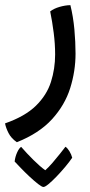

<svg xmlns="http://www.w3.org/2000/svg" viewBox="-42 -226 359 762"><path d="M24.9 338.4Q2.4 322.8 -8.1 302.2Q-18.6 281.7 -22 263.7Q57.6 235.8 100.6 193.6Q143.6 151.4 160.2 99.1Q176.8 46.9 176.8 -9.8Q176.8 -51.8 171.1 -95.9Q165.5 -140.1 157.2 -180.7Q171.4 -191.9 193.8 -198.5Q216.3 -205.1 237.3 -205.6Q248.5 -160.6 253.2 -109.6Q257.8 -58.6 257.8 -13.2Q257.8 56.2 236.6 123.8Q215.3 191.4 164.3 247.3Q113.3 303.2 24.9 338.4ZM130.4 516.1Q124.5 516.1 109.1 504.2Q93.8 492.2 75.2 474.9Q56.6 457.5 40.5 440.7Q24.4 423.8 16.1 415Q18.1 396.5 25.9 379.2Q33.7 361.8 42 356.9Q64 382.3 90.8 408.9Q117.7 435.5 137.7 449.7Q150.9 438 166.3 420.2Q181.6 402.3 195.6 384.8Q209.5 367.2 217.8 356.4Q225.6 361.3 233.4 374Q241.2 386.7 244.6 399.9Q233.4 416.5 216.8 436.3Q200.2 456.1 182.6 474.4Q165 492.7 150.9 504.4Q136.7 516.1 130.4 516.1Z"/></svg>

Font: Harmattan SemiBold
Style: Regular
Weight: 600
Designer: George W. Nuss III and SIL International
Foundry: SIL International
Version: Version 4.000